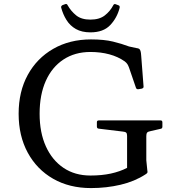

<svg xmlns="http://www.w3.org/2000/svg" viewBox="-20 -951 879 979"><path d="M441 -786Q397 -786 367 -803Q337 -820 319 -849Q301 -878 292 -912Q290 -920 299 -925L313 -930Q321 -933 325 -924Q342 -894 368.5 -872.5Q395 -851 441 -851Q487 -851 514.5 -872.5Q542 -894 558 -925Q562 -933 571 -929L584 -924Q592 -922 590 -911Q577 -860 542 -823Q507 -786 441 -786ZM441 -686Q362 -686 303.5 -647.5Q245 -609 213.5 -538.5Q182 -468 182 -371Q182 -275 214 -204.5Q246 -134 304 -95Q362 -56 441 -56Q499 -56 545 -66Q591 -76 628 -95V-258Q628 -270 623.5 -274.5Q619 -279 607 -280L483 -295Q474 -296 474 -306V-328Q474 -337 484 -337H799Q808 -337 808 -327V-305Q808 -295 798 -294L746 -282Q734 -280 730 -274.5Q726 -269 726 -257V-134L731 -84Q733 -74 731.5 -70.5Q730 -67 722 -62Q667 -26 595 -9Q523 8 444 8Q334 8 251 -39.5Q168 -87 121.5 -172.5Q75 -258 75 -371Q75 -484 121.5 -569Q168 -654 251.5 -702Q335 -750 444 -750Q511 -750 556 -739Q601 -728 638 -714L675 -706Q685 -705 689.5 -702Q694 -699 696.5 -691Q699 -683 700 -666L712 -510Q713 -502 703 -499L685 -496Q676 -495 673 -504L638 -606Q634 -617 629.5 -624Q625 -631 616 -638Q582 -662 537.5 -674Q493 -686 441 -686Z"/></svg>

Font: Hahmlet
Style: Regular
Weight: 400
Designer: Minjoo Ham & Mark Frömberg
Foundry: hypertype
Version: Version 1.001; ttfautohint (v1.8.3)